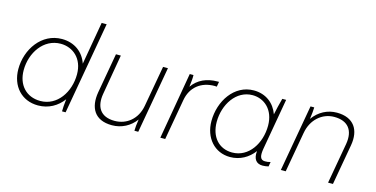

<svg xmlns="http://www.w3.org/2000/svg" viewBox="-73 -1080 2833 1445"><g transform="rotate(15 1344.0 -357.5)"><path d="M456 0H484L611 -720H572L514 -387C486 -471 414 -526 316 -526C158 -526 56 -377 56 -223C56 -91 140 4 269 4C351 4 418 -35 463 -96C458 -58 456 -20 456 0ZM316 -489C410 -489 493 -422 493 -298C493 -160 409 -33 277 -33C167 -33 97 -111 97 -225C97 -361 183 -489 316 -489Z M845 4C920 4 986 -31 1029 -90C1023 -54 1020 -21 1020 0H1050L1142 -520H1104L1047 -201C1028 -95 950 -33 856 -33C743 -33 704 -106 721 -206L775 -520H737L682 -209C661 -86 709 4 845 4Z M1222 0H1260L1316 -317C1334 -423 1412 -482 1516 -482C1522 -482 1528 -482 1533 -481L1540 -520H1529C1446 -520 1378 -490 1334 -427C1339 -463 1342 -499 1341 -520H1312Z M2019 4C2035 4 2048 2 2065 -2L2071 -38C2056 -33 2045 -32 2028 -32C1988 -32 1984 -67 1993 -121L2063 -520H2033C2022 -483 2009 -424 2002 -391C1973 -472 1905 -526 1811 -526C1659 -526 1561 -377 1561 -221C1561 -91 1644 5 1765 5C1842 5 1907 -32 1951 -91C1944 -27 1971 4 2019 4ZM1811 -489C1901 -489 1982 -422 1982 -297C1982 -159 1901 -32 1772 -32C1667 -32 1601 -110 1601 -225C1601 -360 1683 -489 1811 -489Z M2161 0H2199L2255 -316V-315C2273 -420 2352 -490 2447 -490C2554 -490 2604 -426 2585 -316L2529 0H2567L2623 -316C2645 -440 2590 -526 2458 -526C2385 -526 2319 -492 2273 -428C2278 -466 2282 -498 2282 -520H2253Z"/></g></svg>

Font: Fixel Text 20240404 ExtraLight
Style: Italic
Weight: 200
Width: 4
Italic angle: -10°
Designer: AlfaBravo + MacPaw
Foundry: Kyrylo Tkachov, Marchela Mozhyna, Serhii Makarenko, Maria Weinstein, Zakhar Kryvoshyya
Version: Version 1.211;Glyphs 3.2 (3225)